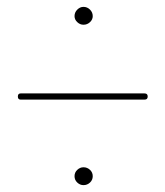

<svg xmlns="http://www.w3.org/2000/svg" viewBox="-20 -535 481 559"><path d="M223 -515Q234 -515 242 -507Q250 -499 250 -488Q250 -478 242 -470.5Q234 -463 223 -463Q213 -463 205 -470.5Q197 -478 197 -488Q197 -499 205 -507Q213 -515 223 -515ZM401 -263Q410 -263 410 -254Q410 -245 401 -245H40Q32 -245 32 -254Q32 -263 40 -263ZM223 4Q213 4 205 -3.5Q197 -11 197 -22Q197 -33 205 -40.5Q213 -48 223 -48Q234 -48 242 -40.5Q250 -33 250 -22Q250 -11 242 -3.5Q234 4 223 4Z"/></svg>

Font: Libertine Sup Thin
Style: Regular
Weight: 100
Designer: Bastien Sozeau
Foundry: NBR — Bastien Sozeau
Version: Version 2.003; ttfautohint (v1.8.4.7-5d5b);gftools[0.9.33]